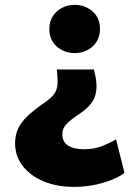

<svg xmlns="http://www.w3.org/2000/svg" viewBox="-20 -546 551 770"><path d="M276 203.5Q209.5 203.5 156.2 181.8Q103 160 71.8 120.5Q40.5 81 40.5 28.5Q40.5 -3 52 -28.8Q63.5 -54.5 89 -79.2Q114.5 -104 156 -132.5Q184 -151.5 196.5 -168.2Q209 -185 210.5 -207.8Q212 -230.5 208 -267.5H356.5Q370.5 -216 366.2 -183.5Q362 -151 344.2 -129.5Q326.5 -108 299.5 -90Q260 -63.5 245 -46.8Q230 -30 230 -8Q230 22 252.2 37.2Q274.5 52.5 318.5 52.5Q354.5 52.5 384 41.8Q413.5 31 445.5 13L479 146.5Q468 157.5 438.5 170.8Q409 184 367 193.8Q325 203.5 276 203.5ZM279.5 -333Q238.5 -333 208.2 -359Q178 -385 178 -430Q178 -459.5 191.8 -481Q205.5 -502.5 228.8 -514.5Q252 -526.5 279.5 -526.5Q321 -526.5 351 -500.5Q381 -474.5 381 -430Q381 -400 367 -378.2Q353 -356.5 330 -344.8Q307 -333 279.5 -333Z"/></svg>

Font: Geologica Roman
Style: Bold
Weight: 700
Designer: Sindre Bremnes, Frode Helland
Foundry: Monokrom Skriftforlag AS
Version: Version 1.010;gftools[0.9.28]